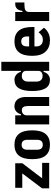

<svg xmlns="http://www.w3.org/2000/svg" viewBox="1068 -1848 792 2969"><g transform="rotate(-90 1464.5 -364.0)"><path d="M36 0V-110L267 -416H44V-525H424V-415L191 -109H430V0Z M710 12Q600 12 543.5 -55Q487 -122 487 -262Q487 -402 543.5 -469.5Q600 -537 710 -537Q820 -537 876.5 -469.5Q933 -402 933 -262Q933 -122 876.5 -55Q820 12 710 12ZM710 -99Q787 -99 787 -189V-336Q787 -426 710 -426Q633 -426 633 -336V-189Q633 -99 710 -99Z M1025 0V-525H1165V-436H1181Q1187 -457 1197 -475Q1207 -493 1222 -507Q1237 -521 1257 -529Q1277 -537 1303 -537Q1374 -537 1411.5 -489.5Q1449 -442 1449 -357V0H1309V-330Q1309 -423 1244 -423Q1212 -423 1188.5 -403.5Q1165 -384 1165 -349V0Z M1853 -87H1837Q1832 -66 1821 -48Q1810 -30 1794 -16.5Q1778 -3 1758 4.5Q1738 12 1717 12Q1625 12 1583 -56.5Q1541 -125 1541 -262Q1541 -399 1583.5 -468Q1626 -537 1717 -537Q1738 -537 1758 -529.5Q1778 -522 1794 -508.5Q1810 -495 1821 -477Q1832 -459 1837 -438H1853V-740H1993V0H1853ZM1773 -102Q1811 -102 1832 -119.5Q1853 -137 1853 -172V-353Q1853 -388 1832 -405.5Q1811 -423 1773 -423Q1734 -423 1710.5 -398.5Q1687 -374 1687 -329V-196Q1687 -151 1710.5 -126.5Q1734 -102 1773 -102Z M2322 12Q2214 12 2149.5 -56.5Q2085 -125 2085 -262Q2085 -402 2141.5 -469.5Q2198 -537 2308 -537Q2418 -537 2474.5 -469.5Q2531 -402 2531 -262V-228H2231V-195Q2231 -151 2258 -124.5Q2285 -98 2332 -98Q2371 -98 2398.5 -115.5Q2426 -133 2449 -164L2520 -81Q2488 -38 2438.5 -13Q2389 12 2322 12ZM2308 -432Q2231 -432 2231 -342V-310H2385V-342Q2385 -432 2308 -432Z M2623 0V-525H2763V-413H2779Q2782 -435 2789 -455.5Q2796 -476 2808.5 -491.5Q2821 -507 2840 -516Q2859 -525 2885 -525H2910V-383H2874Q2817 -383 2790 -367Q2763 -351 2763 -306V0Z"/></g></svg>

Font: IBM Plex Sans Cond
Style: Bold
Weight: 700
Width: 3
Designer: Mike Abbink, Paul van der Laan, Pieter van Rosmalen
Foundry: Bold Monday
Version: Version 1.3